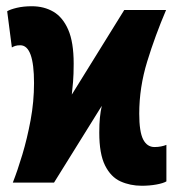

<svg xmlns="http://www.w3.org/2000/svg" viewBox="-20 -585 570 615"><path d="M434 10Q397 10 366 -4Q335 -18 316.5 -55Q298 -92 298 -160Q298 -188 300 -208Q302 -228 306 -246L153 0H21Q36 -38 51.5 -89.5Q67 -141 78 -200Q89 -259 89 -319Q89 -440 45 -440Q35 -440 29 -438Q23 -436 18 -433L3 -549Q13 -555 34 -560Q55 -565 82 -565Q121 -565 151 -547.5Q181 -530 198.5 -490Q216 -450 216 -381Q216 -347 214 -323Q212 -299 210 -282L378 -553H512Q477 -471 451.5 -388Q426 -305 426 -221Q426 -163 438.5 -138.5Q451 -114 475 -114Q486 -114 496 -116Q506 -118 513 -121V-4Q503 2 481 6Q459 10 434 10Z"/></svg>

Font: Noto Sans Mono Condensed Black
Style: Regular
Weight: 900
Width: 3
Designer: Monotype Design Team
Foundry: Monotype Imaging Inc.
Version: Version 2.014